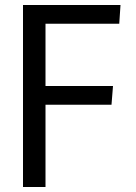

<svg xmlns="http://www.w3.org/2000/svg" viewBox="-20 -748 542 768"><path d="M72 -728H462L457 -653H162V-404H432L426 -329H162V0H72Z"/></svg>

Font: Murecho Thin
Style: Regular
Weight: 400
Version: Version 1.010